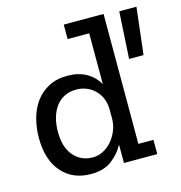

<svg xmlns="http://www.w3.org/2000/svg" viewBox="-104 -781 832 885"><g transform="rotate(-15 312.0 -339.0)"><path d="M598 -457H529L542 -681H624ZM382 0V-88Q361 -48 323 -19Q285 10 224 10Q136 10 84.5 -49Q33 -108 33 -213Q33 -259 44.5 -303Q56 -347 80.5 -381Q105 -415 143 -435.5Q181 -456 234 -456Q285 -456 323 -435Q361 -414 382 -376V-619H279V-688H469V-68H541V0ZM382 -260Q381 -288 371 -310.5Q361 -333 344 -349.5Q327 -366 304.5 -375Q282 -384 257 -384Q225 -384 200 -371.5Q175 -359 158.5 -336.5Q142 -314 133.5 -283.5Q125 -253 125 -218Q125 -142 160.5 -102Q196 -62 250 -62Q278 -62 302 -75Q326 -88 343.5 -109Q361 -130 371 -155.5Q381 -181 382 -206Z"/></g></svg>

Font: Zilla Slab Medium
Style: Regular
Weight: 500
Designer: Typotheque.com
Foundry: Typotheque type foundry
Version: Version 1.1; 2017